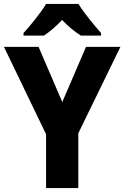

<svg xmlns="http://www.w3.org/2000/svg" viewBox="-20 -951 629 971"><path d="M377 -931H213C188 -888 133 -821 99 -784V-771H202C231 -790 262 -816 294 -850C326 -816 359 -790 389 -771H491V-784C455 -825 404 -886 377 -931ZM295 -435 175 -714H0L213 -272V0H376V-277L589 -714H415Z"/></svg>

Font: Noto Sans Arabic UI SmCn XBd
Style: Regular
Weight: 800
Width: 4
Designer: Monotype Design Team, Nadine Chahine and Nizar Qandah
Foundry: Monotype Imaging Inc.
Version: Version 2.010